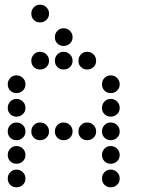

<svg xmlns="http://www.w3.org/2000/svg" viewBox="-20 -808 640 815"><path d="M149 -788Q134 -788 123.5 -777Q113 -766 113 -751V-749Q113 -734 123.5 -723.5Q134 -713 149 -713H151Q166 -713 177 -723.5Q188 -734 188 -749V-751Q188 -766 177 -777Q166 -788 151 -788ZM249 -688Q234 -688 223.5 -677Q213 -666 213 -651V-649Q213 -634 223.5 -623.5Q234 -613 249 -613H251Q266 -613 277 -623.5Q288 -634 288 -649V-651Q288 -666 277 -677Q266 -688 251 -688ZM149 -588Q134 -588 123.5 -577Q113 -566 113 -551V-549Q113 -534 123.5 -523.5Q134 -513 149 -513H151Q166 -513 177 -523.5Q188 -534 188 -549V-551Q188 -566 177 -577Q166 -588 151 -588ZM249 -588Q234 -588 223.5 -577Q213 -566 213 -551V-549Q213 -534 223.5 -523.5Q234 -513 249 -513H251Q266 -513 277 -523.5Q288 -534 288 -549V-551Q288 -566 277 -577Q266 -588 251 -588ZM349 -588Q334 -588 323.5 -577Q313 -566 313 -551V-549Q313 -534 323.5 -523.5Q334 -513 349 -513H351Q366 -513 377 -523.5Q388 -534 388 -549V-551Q388 -566 377 -577Q366 -588 351 -588ZM49 -488Q34 -488 23.5 -477Q13 -466 13 -451V-449Q13 -434 23.5 -423.5Q34 -413 49 -413H51Q66 -413 77 -423.5Q88 -434 88 -449V-451Q88 -466 77 -477Q66 -488 51 -488ZM449 -488Q434 -488 423.5 -477Q413 -466 413 -451V-449Q413 -434 423.5 -423.5Q434 -413 449 -413H451Q466 -413 477 -423.5Q488 -434 488 -449V-451Q488 -466 477 -477Q466 -488 451 -488ZM49 -388Q34 -388 23.5 -377Q13 -366 13 -351V-349Q13 -334 23.5 -323.5Q34 -313 49 -313H51Q66 -313 77 -323.5Q88 -334 88 -349V-351Q88 -366 77 -377Q66 -388 51 -388ZM449 -388Q434 -388 423.5 -377Q413 -366 413 -351V-349Q413 -334 423.5 -323.5Q434 -313 449 -313H451Q466 -313 477 -323.5Q488 -334 488 -349V-351Q488 -366 477 -377Q466 -388 451 -388ZM49 -288Q34 -288 23.5 -277Q13 -266 13 -251V-249Q13 -234 23.5 -223.5Q34 -213 49 -213H51Q66 -213 77 -223.5Q88 -234 88 -249V-251Q88 -266 77 -277Q66 -288 51 -288ZM149 -288Q134 -288 123.5 -277Q113 -266 113 -251V-249Q113 -234 123.5 -223.5Q134 -213 149 -213H151Q166 -213 177 -223.5Q188 -234 188 -249V-251Q188 -266 177 -277Q166 -288 151 -288ZM249 -288Q234 -288 223.5 -277Q213 -266 213 -251V-249Q213 -234 223.5 -223.5Q234 -213 249 -213H251Q266 -213 277 -223.5Q288 -234 288 -249V-251Q288 -266 277 -277Q266 -288 251 -288ZM349 -288Q334 -288 323.5 -277Q313 -266 313 -251V-249Q313 -234 323.5 -223.5Q334 -213 349 -213H351Q366 -213 377 -223.5Q388 -234 388 -249V-251Q388 -266 377 -277Q366 -288 351 -288ZM449 -288Q434 -288 423.5 -277Q413 -266 413 -251V-249Q413 -234 423.5 -223.5Q434 -213 449 -213H451Q466 -213 477 -223.5Q488 -234 488 -249V-251Q488 -266 477 -277Q466 -288 451 -288ZM49 -188Q34 -188 23.5 -177Q13 -166 13 -151V-149Q13 -134 23.5 -123.5Q34 -113 49 -113H51Q66 -113 77 -123.5Q88 -134 88 -149V-151Q88 -166 77 -177Q66 -188 51 -188ZM449 -188Q434 -188 423.5 -177Q413 -166 413 -151V-149Q413 -134 423.5 -123.5Q434 -113 449 -113H451Q466 -113 477 -123.5Q488 -134 488 -149V-151Q488 -166 477 -177Q466 -188 451 -188ZM49 -88Q34 -88 23.5 -77Q13 -66 13 -51V-49Q13 -34 23.5 -23.5Q34 -13 49 -13H51Q66 -13 77 -23.5Q88 -34 88 -49V-51Q88 -66 77 -77Q66 -88 51 -88ZM449 -88Q434 -88 423.5 -77Q413 -66 413 -51V-49Q413 -34 423.5 -23.5Q434 -13 449 -13H451Q466 -13 477 -23.5Q488 -34 488 -49V-51Q488 -66 477 -77Q466 -88 451 -88Z"/></svg>

Font: Doto Rounded
Style: Bold
Weight: 700
Monospace: yes
Version: Version 1.000